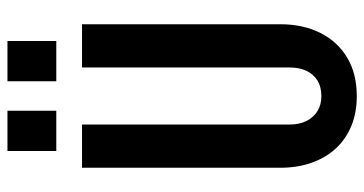

<svg xmlns="http://www.w3.org/2000/svg" viewBox="-251 -718 977 515"><g transform="rotate(-90 237.5 -460.5)"><path d="M237 8Q193 8 157.5 -6.5Q122 -21 97 -48Q72 -75 58.5 -113Q45 -151 45 -198V-729H161V-172Q161 -146 170.5 -127Q180 -108 197 -97.5Q214 -87 237 -87Q262 -87 279 -97.5Q296 -108 305 -127Q314 -146 314 -172V-729H430V-198Q430 -136 406.5 -89.5Q383 -43 340 -17.5Q297 8 237 8ZM90 -798V-929H198V-798ZM277 -798V-929H385V-798Z"/></g></svg>

Font: Hubot Sans Condensed SemiBold
Style: Regular
Weight: 600
Width: 3
Designer: Deni Anggara
Foundry: GitHub, Inc., Subsidiary of Microsoft Corporation
Version: Version 2.000